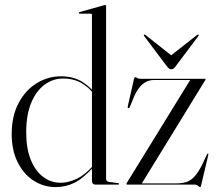

<svg xmlns="http://www.w3.org/2000/svg" viewBox="-20 -750 880 780"><path d="M353.5 -65.5V-67.5V-689.5Q353.5 -692 352.2 -693.2Q351 -694.5 348 -694.5H303Q301.5 -694.5 300.8 -695.5Q300 -696.5 300 -697.5Q300 -699 300.8 -699.5Q301.5 -700 303.5 -701L400 -728Q403.5 -729 404.8 -729.2Q406 -729.5 407.5 -729.5Q409.5 -729.5 410.2 -728Q411 -726.5 411 -724.5V-23.5Q411 -18.5 414 -15.2Q417 -12 423.5 -11L459 -6Q462 -6 462.8 -5Q463.5 -4 463.5 -2.5Q463.5 -1.5 462.8 -0.8Q462 0 460 0H368Q361 0 357.2 -4.2Q353.5 -8.5 353.5 -18.5ZM27.5 -205Q27.5 -279 55.8 -331.8Q84 -384.5 129.5 -412.2Q175 -440 227.5 -440Q280 -440 317.5 -415.5Q355 -391 378 -353.5L372 -350.5Q352.5 -386 317.8 -408.5Q283 -431 236 -431Q195.5 -431 161.5 -406.2Q127.5 -381.5 107 -332.8Q86.5 -284 86.5 -212Q86.5 -147 104.8 -101.5Q123 -56 154.8 -31.8Q186.5 -7.5 227.5 -7.5Q256.5 -7.5 290.8 -23.2Q325 -39 358 -76.5L361.5 -73Q318 -25 282.5 -7.5Q247 10 207 10Q156.5 10 116 -16.5Q75.5 -43 51.5 -91.5Q27.5 -140 27.5 -205ZM812 -421.5 555 -3 547.5 -5H697.5Q721 -5 738.5 -11Q756 -17 771.2 -34Q786.5 -51 802.5 -83.5L821 -123.5Q822 -125 823 -125.8Q824 -126.5 825.5 -126Q826.5 -125.5 826.5 -123.8Q826.5 -122 826 -119.5L796.5 5.5Q796 8.5 795.2 9.2Q794.5 10 793 10Q790 10 785 5Q780 0 771.5 0H496Q495 0 494.2 -0.8Q493.5 -1.5 493.5 -2Q493.5 -3 494 -4.2Q494.5 -5.5 495.5 -7.5L754.5 -428L764 -425H605Q588.5 -425 573.5 -417.5Q558.5 -410 545.2 -393.2Q532 -376.5 521 -348.5L507.5 -315.5Q507 -313.5 505.5 -312Q504 -310.5 501.5 -310.5Q499.5 -311 499 -312.8Q498.5 -314.5 499 -318L524.5 -430Q525.5 -434 526.5 -435.2Q527.5 -436.5 529.5 -436.5Q532.5 -436.5 537 -433.2Q541.5 -430 549 -430H812Q813.5 -430 814.2 -429.5Q815 -429 815 -427.5Q815 -426.5 814.5 -425.2Q814 -424 812 -421.5ZM685.5 -517.5 571.5 -607.5Q569.5 -609 567.8 -609.5Q566 -610 565 -609Q564 -608.5 564.2 -607Q564.5 -605.5 566 -603L658.5 -480Q663 -474 667 -471.2Q671 -468.5 675.5 -468.5Q681 -468.5 684.8 -471.2Q688.5 -474 693 -480L785.5 -603Q787 -605.5 787.5 -607Q788 -608.5 786.5 -609Q785.5 -610 783.8 -609.5Q782 -609 780 -607.5L665.5 -517.5Z"/></svg>

Font: Fraunces 120pt Light
Style: Regular
Weight: 300
Version: Version 1.000;[b76b70a41]